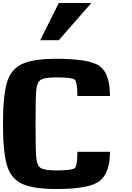

<svg xmlns="http://www.w3.org/2000/svg" viewBox="-20 -1270 884 1290"><path d="M0 -437.5Q0 -625 26.4 -714.8Q52.7 -804.7 127.9 -839.8Q203.1 -875 359.4 -875Q587.9 -875 653.3 -823.2Q718.8 -771.5 718.8 -625H500Q500 -718.8 482.4 -734.4Q464.8 -750 359.4 -750Q281.2 -750 254.9 -734.4Q228.5 -718.8 223.6 -664.1Q218.8 -609.4 218.8 -437.5Q218.8 -265.6 223.6 -210.9Q228.5 -156.2 254.9 -140.6Q281.2 -125 359.4 -125Q464.8 -125 482.4 -140.6Q500 -156.2 500 -250H718.8Q718.8 -109.4 650.4 -54.7Q582 0 359.4 0Q203.1 0 127.9 -35.2Q52.7 -70.3 26.4 -160.2Q0 -250 0 -437.5ZM375 -1000H250L375 -1250H593.8Z"/></svg>

Font: CraftyPE
Style: Regular
Weight: 400
Designer: Erek Butcher
Foundry: Haunted Coop
Version: Version 0.018;April 4, 2024;FontCreator 15.0.0.2962 64-bit